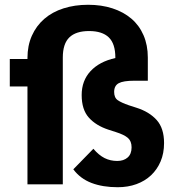

<svg xmlns="http://www.w3.org/2000/svg" viewBox="-20 -772 732 804"><path d="M667 -173Q667 -130 652.5 -96Q638 -62 612.5 -38Q587 -14 551.5 -1Q516 12 473 12Q410 12 363 -6Q316 -24 287 -63L371 -149Q394 -122 418 -110Q442 -98 471 -98Q498 -98 514.5 -112.5Q531 -127 531 -155Q531 -181 515.5 -194.5Q500 -208 465 -219L434 -229Q382 -246 352 -279.5Q322 -313 322 -374Q322 -434 359 -474Q396 -514 463 -529V-531Q463 -589 435.5 -615.5Q408 -642 353 -642Q298 -642 270.5 -615.5Q243 -589 243 -531V0H95V-410H21V-525H95V-529Q95 -581 113.5 -622.5Q132 -664 165.5 -693Q199 -722 246 -737Q293 -752 349 -752Q405 -752 451 -737Q497 -722 530 -694Q563 -666 581 -624.5Q599 -583 599 -531V-434H543Q496 -434 477 -423.5Q458 -413 458 -387Q458 -363 473 -352.5Q488 -342 520 -331L551 -321Q605 -304 636 -269.5Q667 -235 667 -173Z"/></svg>

Font: IBM Plex Sans Thai
Style: Bold
Weight: 700
Designer: Mike Abbink, Paul van der Laan, Pieter van Rosmalen, Ben Mitchell, Mark Frömberg
Foundry: Bold Monday
Version: Version 1.2